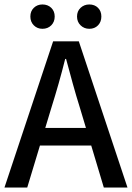

<svg xmlns="http://www.w3.org/2000/svg" viewBox="-20 -840 591 860"><path d="M0 0 218 -655H333L551 0H445L338 -357Q321 -411 306 -465.5Q291 -520 276 -576H272Q258 -520 242.5 -465.5Q227 -411 210 -357L102 0ZM122 -188V-267H427V-188ZM170 -711Q147 -711 131.5 -726.5Q116 -742 116 -766Q116 -790 131.5 -805Q147 -820 170 -820Q194 -820 209.5 -805Q225 -790 225 -766Q225 -742 209.5 -726.5Q194 -711 170 -711ZM380 -711Q357 -711 341 -726.5Q325 -742 325 -766Q325 -790 341 -805Q357 -820 380 -820Q404 -820 419 -805Q434 -790 434 -766Q434 -742 419 -726.5Q404 -711 380 -711Z"/></svg>

Font: Source Sans 3 Medium
Style: Regular
Weight: 500
Designer: Paul D. Hunt
Foundry: Adobe
Version: Version 3.052;hotconv 1.1.0;makeotfexe 2.6.0